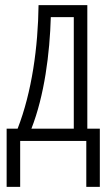

<svg xmlns="http://www.w3.org/2000/svg" viewBox="-20 -552 431 752"><path d="M322 -532H131C129 -368 105 -192 49 -48H6V180H59V0H318V180H371V-48H322ZM269 -485V-48H103C154 -178 175 -343 179 -485Z"/></svg>

Font: Noto Sans UI Condensed Light
Style: Regular
Weight: 300
Width: 3
Designer: Monotype Design Team
Foundry: Monotype Imaging Inc.
Version: Version 1.901